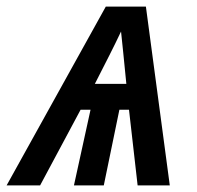

<svg xmlns="http://www.w3.org/2000/svg" viewBox="-73 -559 593 579"><path d="M-53 0 246 -539H367L439 0H342L316 -228H287L240 0H150L200 -228H170L48 0ZM308 -306Q302 -365 298.5 -401.5Q295 -438 292 -464Q275 -428 256.5 -391.5Q238 -355 213 -306Z"/></svg>

Font: Noto Sans SemiCondensed Medium
Style: Italic
Weight: 500
Width: 4
Italic angle: -12°
Designer: Monotype Design Team
Foundry: Monotype Imaging Inc.
Version: Version 2.013; ttfautohint (v1.8.4.7-5d5b)